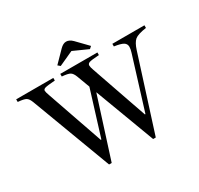

<svg xmlns="http://www.w3.org/2000/svg" viewBox="-208 -1203 1512 1456"><g transform="rotate(-30 548.5 -475.0)"><path d="M373 10H350L89 -686Q76 -721 57.5 -732Q39 -743 -13 -747V-770H312V-747Q243 -742 225 -736.5Q207 -731 207 -717Q207 -706 220 -670L389 -183H394L516 -576L475 -686Q462 -721 443.5 -732Q425 -743 373 -747V-770H698V-747Q630 -743 612.5 -736.5Q595 -730 595 -714Q595 -700 606 -670L775 -183H780L921 -638Q930 -666 930 -686Q930 -712 908 -725.5Q886 -739 829 -747V-770H1110V-747Q1034 -736 1008.5 -714.5Q983 -693 965 -636L759 10H736L540 -513ZM533 -960Q561 -960 588 -933L681 -837L662 -820L533 -878L406 -820L386 -837L480 -933Q507 -960 533 -960Z"/></g></svg>

Font: Libre Caslon Text
Style: Regular
Weight: 400
Designer: Pablo Impallari, Rodrigo Fuenzalida
Foundry: Pablo Impallari, Rodrigo Fuenzalida
Version: Version 1.002